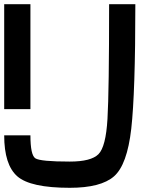

<svg xmlns="http://www.w3.org/2000/svg" viewBox="-20 -895 790 915"><path d="M125 -875V-375H0V-875ZM0 -250H125Q125 -156.2 148.4 -140.6Q171.9 -125 312.5 -125Q414.1 -125 449.2 -160.2Q484.4 -195.3 492.2 -328.1Q500 -460.9 500 -875H625Q625 -453.1 605.5 -281.2Q585.9 -109.4 523.4 -54.7Q460.9 0 312.5 0Q125 0 62.5 -54.7Q0 -109.4 0 -250Z"/></svg>

Font: CraftyPE
Style: Regular
Weight: 400
Designer: Erek Butcher
Foundry: Haunted Coop
Version: Version 0.018;April 4, 2024;FontCreator 15.0.0.2962 64-bit